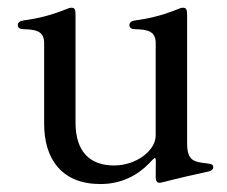

<svg xmlns="http://www.w3.org/2000/svg" viewBox="-20 -461 585 495"><path d="M238.6 13.5C294 13.5 334.9 -9.6 364 -39.4L373.9 -49.7C379.6 -55.4 381.4 -55 381.7 -46.9C381.7 -32.7 381.7 -18.5 381.4 -5C381.4 4.3 383.9 10.3 392 10.3C396.7 10.3 429.3 0 516.3 -18.5C524.9 -19.9 529.8 -24.9 529.8 -29.8C529.8 -37.6 523.4 -38.4 516.3 -39.4C481.5 -43.7 462.4 -44.4 462.4 -91.6V-419.7C462.4 -435.7 461.3 -441.1 451.3 -441.1C447.1 -441.1 442.1 -438.9 437.9 -437.1C396.3 -420.5 362.9 -413 328.8 -408.4C319.2 -407.3 313.6 -403.1 313.6 -396.3C313.6 -388.5 319.6 -386 328.8 -385.7C358.7 -384.9 381.4 -381.7 381.4 -350.1V-111.9C381.4 -72.1 330.3 -34.4 274.1 -34.4C213.1 -34.4 174.7 -68.5 174.7 -145.2V-419.7C174.7 -435.7 173.7 -441.1 163.7 -441.1C159.4 -441.1 154.5 -438.9 150.2 -437.1C108.7 -420.5 75.3 -413 41.2 -408.4C31.6 -407.3 25.9 -403.1 25.9 -396.3C25.9 -388.5 32 -386 41.2 -385.7C71 -384.9 93.8 -381.7 93.8 -350.1V-141.7C93.8 -50.4 139.9 13.5 238.6 13.5Z"/></svg>

Font: Margiela Serif Text
Style: Regular
Weight: 400
Designer: Andreas Faust, Stefan Endress
Version: Version 1.002;FEAKit 1.0